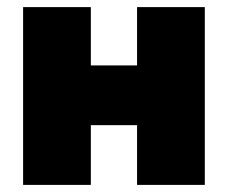

<svg xmlns="http://www.w3.org/2000/svg" viewBox="-20 -520 640 540"><path d="M45 -500H235.5V-336H365.5V-500H556V0H365.5V-168H235.5V0H45Z"/></svg>

Font: Overused Grotesk Black
Style: Regular
Weight: 900
Version: Version 0.004